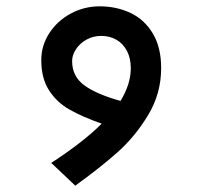

<svg xmlns="http://www.w3.org/2000/svg" viewBox="-20 -414 640 607"><path d="M295 -394Q348.5 -394 392.8 -373Q437 -352 463.2 -308Q489.5 -264 489.5 -199Q489.5 -118.5 448.5 -50.5Q407.5 17.5 352.2 66.8Q297 116 218 173L142 101Q243.5 35 301.5 -23Q239.5 -45 199.5 -67.8Q159.5 -90.5 135 -128.5Q110.5 -166.5 110.5 -224Q110.5 -270 135.8 -309Q161 -348 203.5 -371Q246 -394 295 -394ZM361 -95Q393.5 -148 393.5 -198Q393.5 -230.5 381 -253.8Q368.5 -277 347.2 -288.8Q326 -300.5 300 -300.5Q274.5 -300.5 253.5 -288.8Q232.5 -277 220.2 -258.5Q208 -240 208 -221Q208 -172 247.2 -143.8Q286.5 -115.5 361 -95Z"/></svg>

Font: JuliaMono SemiBold
Style: Italic
Weight: 600
Italic angle: -9°
Monospace: yes
Designer: cormullion
Foundry: corm
Version: Version 0.056; ttfautohint (v1.8.4)